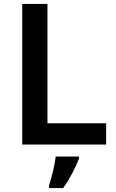

<svg xmlns="http://www.w3.org/2000/svg" viewBox="-20 -734 590 975"><path d="M93 0H519V-108H221V-714H93ZM381 71V61H263C258 104 241 172 229 208V221H301C336 172 366 112 381 71Z"/></svg>

Font: Noto Sans Gurmukhi SemiBold
Style: Regular
Weight: 600
Designer: Jelle Bosma - Monotype Design Team
Foundry: Monotype Imaging Inc.
Version: Version 2.004